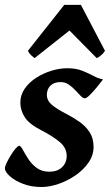

<svg xmlns="http://www.w3.org/2000/svg" viewBox="-29 -731 442 771"><path d="M384.8 -412.1Q373.5 -397.5 358.9 -379.6Q344.2 -361.8 331.3 -349.1Q318.4 -336.4 312 -336.4Q304.2 -336.4 294.7 -346.2Q285.2 -356 273.2 -368.9Q261.2 -381.8 246.8 -391.6Q232.4 -401.4 214.8 -401.4Q188 -401.4 173.6 -387.2Q159.2 -373 159.2 -350.1Q159.2 -327.1 179.2 -310.1Q199.2 -293 238.8 -272.9Q265.1 -259.3 290 -241.9Q314.9 -224.6 330.8 -200.2Q346.7 -175.8 346.7 -141.1Q346.7 -107.4 326.4 -78.1Q306.2 -48.8 274.2 -26.9Q242.2 -4.9 205.8 7.6Q169.4 20 137.7 20Q96.2 20 63 7.1Q29.8 -5.9 10.3 -23.7Q-9.3 -41.5 -9.3 -55.2Q-9.3 -62 -2.4 -76.7Q4.4 -91.3 14.2 -107.2Q23.9 -123 33.4 -134.3Q43 -145.5 47.9 -145.5Q54.2 -145.5 62.5 -129.9Q70.8 -114.3 84 -93.5Q97.2 -72.8 117.9 -57.1Q138.7 -41.5 169.4 -41.5Q201.2 -41.5 220 -59.3Q238.8 -77.1 238.8 -105.5Q238.8 -138.7 208.3 -162.8Q177.7 -187 141.1 -205.6Q89.4 -231.4 71 -259.5Q52.7 -287.6 52.7 -318.8Q52.7 -349.6 70.3 -375Q87.9 -400.4 116.5 -418.7Q145 -437 177.7 -447Q210.4 -457 240.7 -457Q275.4 -457 300.3 -447.3Q325.2 -437.5 345 -426.8Q364.7 -416 384.8 -412.1ZM392.6 -526.9Q386.2 -516.6 376.7 -508.8Q367.2 -501 359.4 -497.6L250 -608.4L109.9 -497.6Q105.5 -500.5 96.7 -508.5Q87.9 -516.6 83 -526.9L229 -711.4H295.9Z"/></svg>

Font: Gentium Plus
Style: Bold Italic
Weight: 700
Italic angle: -8°
Designer: Victor Gaultney, Annie Olsen, Iska Routamaa, Becca Hirsbrunner
Foundry: SIL International
Version: Version 6.101